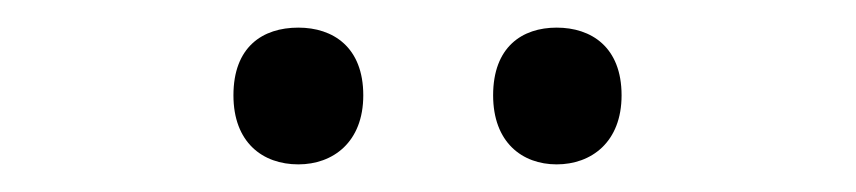

<svg xmlns="http://www.w3.org/2000/svg" viewBox="-20 -750 620 139"><path d="M149 -681C149 -647 170 -631 196 -631C221 -631 243 -647 243 -681C243 -716 221 -730 196 -730C170 -730 149 -716 149 -681ZM337 -681C337 -647 358 -631 383 -631C408 -631 430 -647 430 -681C430 -716 408 -730 383 -730C358 -730 337 -716 337 -681Z"/></svg>

Font: Noto Sans Inscriptional Parthian
Style: Regular
Weight: 400
Designer: Monotype Design Team
Foundry: Monotype Imaging Inc.
Version: Version 2.003